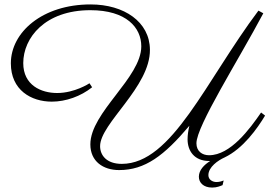

<svg xmlns="http://www.w3.org/2000/svg" viewBox="-20 -690 1217 867"><path d="M985 146 990 125C985 127 972 132 958 132C939 132 921 121 921 101C921 64 965 34 994 21C1078 -19 1142 -110 1177 -168L1159 -182C1108 -108 1021 11 924 11C893 11 867 -7 867 -43C867 -121 1056 -417 1169 -630L1147 -642C909 -325 757 50 530 50C461 50 432 11 432 -30C432 -133 659 -297 657 -466C656 -591 541 -670 389 -670C171 -670 29 -544 29 -404C29 -283 121 -231 214 -231C277 -231 345 -255 396 -296L384 -314C383 -313 317 -270 238 -270C166 -270 85 -305 85 -405C85 -519 183 -644 388 -644C551 -644 618 -565 618 -481C618 -339 388 -183 388 -38C388 39 446 78 518 78C635 78 721 13 835 -122C830 -100 827 -80 827 -61C827 -9 857 37 925 37H929C902 54 878 78 878 108C878 134 898 157 938 157C960 157 975 150 985 146Z"/></svg>

Font: Parisienne
Style: Regular
Weight: 400
Designer: Astigmatic (AOETI)
Foundry: Astigmatic (AOETI)
Version: Version 1.000